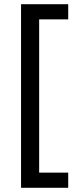

<svg xmlns="http://www.w3.org/2000/svg" viewBox="-20 -734 369 912"><path d="M304 158H80V-714H304V-642H166V86H304Z"/></svg>

Font: Noto Sans Marchen
Style: Regular
Weight: 400
Designer: Monotype Design Team
Foundry: Monotype Imaging Inc.
Version: Version 2.003; ttfautohint (v1.8.4.7-5d5b)